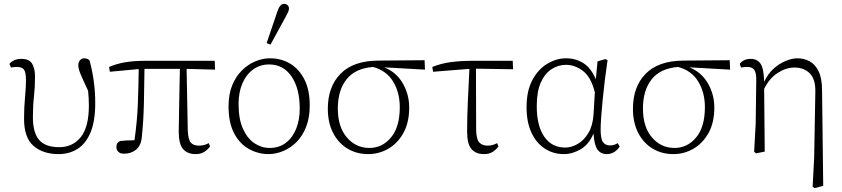

<svg xmlns="http://www.w3.org/2000/svg" viewBox="-20 -788 4375 998"><path d="M284 13Q204 13 154.5 -29.5Q105 -72 105 -171Q105 -229 110 -281.5Q115 -334 115 -371Q115 -410 105.5 -425Q96 -440 67 -440Q51 -440 37 -437L29 -456Q38 -467 53.5 -474.5Q69 -482 91 -482Q132 -482 147 -457Q162 -432 162 -390Q162 -334 156.5 -286Q151 -238 151 -179Q151 -98 183.5 -60.5Q216 -23 288 -23Q358 -23 400 -75.5Q442 -128 442 -240Q442 -259 441 -276.5Q440 -294 438 -316Q410 -376 398.5 -403.5Q387 -431 387 -449Q387 -465 396 -475Q405 -485 418 -485Q433 -485 445 -475Q458 -430 466.5 -372.5Q475 -315 475 -252Q475 -158 450.5 -99.5Q426 -41 383 -14Q340 13 284 13Z M551 -415 547 -440Q587 -457 631.5 -464.5Q676 -472 740 -472H1096L1098 -426L950 -430L956 -110Q958 -62 972 -46.5Q986 -31 1014 -31Q1030 -31 1042 -34.5Q1054 -38 1065 -44L1072 -27Q1059 -9 1041 2Q1023 13 997 13Q954 13 931.5 -13.5Q909 -40 909 -104Q910 -168 911.5 -253Q913 -338 915 -430H731Q730 -339 728 -250Q726 -161 717 -74Q713 -31 687 -10Q661 11 625 11Q605 11 595 1Q585 -9 585 -23Q585 -36 589.5 -43Q594 -50 604 -55Q620 -57 638.5 -58Q657 -59 679 -59Q693 -157 696.5 -248Q700 -339 701 -429Z M1376 13Q1323 13 1275 -13Q1227 -39 1197.5 -94Q1168 -149 1168 -236Q1168 -298 1187 -344.5Q1206 -391 1238 -422.5Q1270 -454 1308 -469.5Q1346 -485 1383 -485Q1442 -485 1488.5 -457Q1535 -429 1562.5 -374.5Q1590 -320 1590 -240Q1590 -176 1571 -128Q1552 -80 1520.5 -49Q1489 -18 1451 -2.5Q1413 13 1376 13ZM1381 -19Q1432 -19 1467 -46.5Q1502 -74 1520 -120Q1538 -166 1538 -223Q1538 -328 1495.5 -390.5Q1453 -453 1379 -453Q1332 -453 1296 -427Q1260 -401 1240 -354.5Q1220 -308 1220 -248Q1220 -169 1243 -118.5Q1266 -68 1302.5 -43.5Q1339 -19 1381 -19ZM1366 -564 1422 -729Q1435 -768 1456 -768Q1467 -768 1474.5 -761.5Q1482 -755 1482 -744Q1482 -735 1478 -726.5Q1474 -718 1464 -699L1386 -556Z M1894 13Q1833 13 1785.5 -16Q1738 -45 1711 -98Q1684 -151 1684 -223Q1684 -337 1750 -404.5Q1816 -472 1946 -473L2187 -475L2189 -426L1977 -438Q2040 -413 2073.5 -355Q2107 -297 2107 -229Q2107 -151 2077 -97Q2047 -43 1998.5 -15Q1950 13 1894 13ZM1736 -224Q1736 -128 1783 -73.5Q1830 -19 1900 -19Q1967 -19 2012.5 -73.5Q2058 -128 2058 -231Q2058 -307 2023.5 -364Q1989 -421 1919 -440Q1827 -433 1781.5 -376Q1736 -319 1736 -224Z M2231 -415 2227 -440Q2272 -458 2322 -465Q2372 -472 2445 -472H2645L2647 -428L2454 -431L2455 -113Q2456 -63 2472 -47Q2488 -31 2513 -31Q2529 -31 2541 -34.5Q2553 -38 2564 -44L2571 -27Q2558 -9 2540 2Q2522 13 2496 13Q2453 13 2430.5 -13.5Q2408 -40 2408 -104Q2408 -180 2412 -264.5Q2416 -349 2420 -430Z M2770 -236Q2770 -134 2809 -77.5Q2848 -21 2918 -21Q2950 -21 2982.5 -39.5Q3015 -58 3038 -96Q3061 -134 3065 -192L3072 -308Q3052 -388 3010 -419.5Q2968 -451 2922 -451Q2882 -451 2847 -428.5Q2812 -406 2791 -359Q2770 -312 2770 -236ZM2911 13Q2856 13 2812 -15.5Q2768 -44 2742.5 -98.5Q2717 -153 2717 -230Q2717 -316 2747.5 -372.5Q2778 -429 2825.5 -457Q2873 -485 2922 -485Q2972 -485 3012 -460Q3052 -435 3077 -376L3086 -469L3127 -481L3138 -475Q3131 -429 3124.5 -376.5Q3118 -324 3113 -273Q3108 -222 3105 -180.5Q3102 -139 3102 -115Q3102 -66 3114.5 -49Q3127 -32 3150 -32Q3162 -32 3171.5 -35Q3181 -38 3191 -44L3201 -26Q3190 -9 3173 2Q3156 13 3134 13Q3103 13 3086 -10Q3069 -33 3065 -94Q3041 -37 2998 -12Q2955 13 2911 13Z M3480 13Q3419 13 3371.5 -16Q3324 -45 3297 -98Q3270 -151 3270 -223Q3270 -337 3336 -404.5Q3402 -472 3532 -473L3773 -475L3775 -426L3563 -438Q3626 -413 3659.5 -355Q3693 -297 3693 -229Q3693 -151 3663 -97Q3633 -43 3584.5 -15Q3536 13 3480 13ZM3322 -224Q3322 -128 3369 -73.5Q3416 -19 3486 -19Q3553 -19 3598.5 -73.5Q3644 -128 3644 -231Q3644 -307 3609.5 -364Q3575 -421 3505 -440Q3413 -433 3367.5 -376Q3322 -319 3322 -224Z M4204 182 4212 31 4218 -308Q4220 -376 4189.5 -406.5Q4159 -437 4109 -437Q4066 -437 4022.5 -409Q3979 -381 3952 -326L3955 0L3910 9L3900 1L3908 -146L3911 -375Q3911 -410 3900.5 -425Q3890 -440 3864 -440Q3849 -440 3832 -437L3825 -456Q3833 -467 3847 -474.5Q3861 -482 3882 -482Q3915 -482 3932.5 -458Q3950 -434 3952 -363Q3971 -404 4001 -431Q4031 -458 4064.5 -471.5Q4098 -485 4124 -485Q4160 -485 4189 -469Q4218 -453 4235.5 -416.5Q4253 -380 4253 -318L4259 178L4214 190Z"/></svg>

Font: Source Serif Pro Light
Style: Regular
Weight: 300
Designer: Frank Grießhammer
Foundry: Adobe Systems Incorporated
Version: Version 3.001;hotconv 1.0.111;makeotfexe 2.5.65597